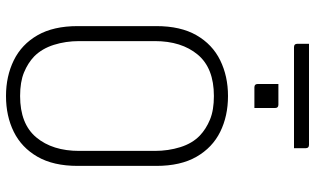

<svg xmlns="http://www.w3.org/2000/svg" viewBox="-225 -805 1050 640"><g transform="rotate(90 300.0 -485.0)"><path d="M260 -888H329Q340 -888 340 -877V-808H271Q260 -808 260 -819ZM300 -720Q367 -720 419.5 -694Q472 -668 502.5 -615Q533 -562 533 -481V-219Q533 -138 502.5 -85Q472 -32 419.5 -6Q367 20 300 20Q234 20 181 -6Q128 -32 97.5 -85Q67 -138 67 -219V-481Q67 -562 97.5 -615Q128 -668 181 -694Q234 -720 300 -720ZM117 -224Q117 -179 129.5 -139.5Q142 -100 168 -74Q190 -53 221.5 -40Q253 -27 300 -27Q393 -27 438 -81Q483 -135 483 -224V-476Q483 -521 470.5 -561Q458 -601 432 -626Q410 -647 378.5 -660Q347 -673 300 -673Q207 -673 162 -619Q117 -565 117 -476ZM126 -990H463Q474 -990 474 -979V-940H137Q126 -940 126 -951Z"/></g></svg>

Font: Recursive Mn Lnr St Lt
Style: Regular
Weight: 300
Monospace: yes
Version: Version 1.079;hotconv 1.0.112;makeotfexe 2.5.65598; ttfautoh